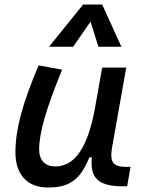

<svg xmlns="http://www.w3.org/2000/svg" viewBox="-20 -815 626 845"><path d="M191.4 10.3Q123 10.3 85.4 -30.5Q47.9 -71.3 47.9 -145Q47.9 -219.7 72 -310.3Q96.2 -400.9 149.9 -527.3L253.4 -508.3Q200.2 -378.9 176.3 -295.7Q152.3 -212.4 152.3 -157.2Q152.3 -121.6 170.9 -102.1Q189.5 -82.5 223.1 -82.5Q288.1 -82.5 330.6 -145.3Q373 -208 395.5 -325.7L386.7 -122.6H354.5L382.3 -146Q365.2 -98.1 343.3 -63Q321.3 -27.8 285.9 -8.8Q250.5 10.3 191.4 10.3ZM516.6 4.9Q463.9 4.9 432.6 -9Q401.4 -22.9 390.1 -52.7Q378.9 -82.5 385.3 -129.9L379.4 -234.9L429.7 -517.6H535.6L473.1 -165.5Q464.8 -118.7 477.8 -99.6Q490.7 -80.6 533.7 -80.6H554.7L539.6 4.9ZM429.7 -794.9 514.2 -609.4H413.1L375.5 -729.5H385.3L301.8 -609.4H195.8L345.7 -794.9Z"/></svg>

Font: Cascadia Code
Style: Italic
Weight: 400
Italic angle: -10°
Designer: Aaron Bell
Foundry: Saja Typeworks
Version: Version 2407.024